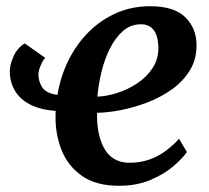

<svg xmlns="http://www.w3.org/2000/svg" viewBox="-20 -587 673 617"><path d="M125.5 -401Q118.5 -394.5 111 -377.5Q103.5 -360.5 103.5 -347.5Q103.5 -326.5 115.2 -307Q127 -287.5 164.5 -282Q175 -343.5 201.2 -395.5Q227.5 -447.5 266.8 -486Q306 -524.5 355.5 -545.8Q405 -567 462 -567Q539 -567 574.8 -532.2Q610.5 -497.5 611.5 -445.5Q612.5 -398 590.8 -362Q569 -326 533 -300.2Q497 -274.5 454 -258Q411 -241.5 368.5 -233.2Q326 -225 292 -224.5Q291 -190.5 296.8 -161.5Q302.5 -132.5 314.8 -110.2Q327 -88 347.5 -76Q368 -64 396.5 -64Q430.5 -64 459.2 -74Q488 -84 512 -101.8Q536 -119.5 555.5 -141L580.5 -98.5Q566.5 -78 536.8 -52.5Q507 -27 463 -8.5Q419 10 362.5 10Q288 10 242.8 -22.2Q197.5 -54.5 177.8 -105Q158 -155.5 158.5 -211Q158.5 -216 158.5 -220.8Q158.5 -225.5 159 -230.5Q108 -234.5 75.5 -251.8Q43 -269 27.2 -296.8Q11.5 -324.5 11.5 -358.5Q11.5 -378.5 23.5 -405.8Q35.5 -433 59.5 -447.5ZM433 -509Q399.5 -509 374.5 -486.8Q349.5 -464.5 332.2 -429.2Q315 -394 305.5 -353.5Q296 -313 293 -276.5Q323 -277.5 357.2 -288.5Q391.5 -299.5 421.5 -319.5Q451.5 -339.5 470.5 -368.5Q489.5 -397.5 489 -435Q488 -472 473.8 -490.5Q459.5 -509 433 -509Z"/></svg>

Font: Merriweather 20pt SemiBold
Style: Italic
Weight: 600
Italic angle: -7.8°
Version: Version 2.101